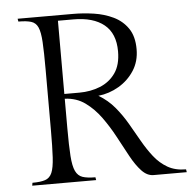

<svg xmlns="http://www.w3.org/2000/svg" viewBox="-51 -751 802 802"><g transform="rotate(-5 350.0 -350.0)"><path d="M698 -12 700 0H561Q534 0 511 -24.5Q488 -49 466.5 -88.5Q445 -128 421.5 -172Q398 -216 369.5 -255.5Q341 -295 304.5 -321.5Q268 -348 219 -350V-226Q219 -153 222 -110Q225 -67 235 -46Q245 -25 264.5 -18.5Q284 -12 318 -12L320 0H52L54 -12Q88 -12 107.5 -18.5Q127 -25 136 -46Q145 -67 147.5 -110Q150 -153 150 -226V-479Q150 -552 147.5 -594Q145 -636 136 -656Q127 -676 107.5 -682Q88 -688 54 -688L52 -700H284Q327 -700 371 -693.5Q415 -687 452.5 -669Q490 -651 513 -617.5Q536 -584 536 -530Q536 -479 511 -440.5Q486 -402 446 -378.5Q406 -355 360 -350Q399 -327 427 -293.5Q455 -260 477 -222Q499 -184 520 -147Q541 -110 565 -79.5Q589 -49 621 -30.5Q653 -12 698 -12ZM219 -677V-370H282Q329 -370 369 -386Q409 -402 433.5 -436.5Q458 -471 458 -528Q458 -603 412.5 -640Q367 -677 284 -677Z"/></g></svg>

Font: Gilda Display
Style: Regular
Weight: 400
Designer: Eduardo Rodriguez Tunni
Foundry: Eduardo Rodriguez Tunni
Version: Version 1.002; ttfautohint (v1.8.4.7-5d5b);gftools[0.9.22]